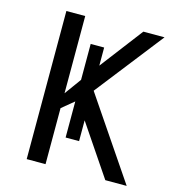

<svg xmlns="http://www.w3.org/2000/svg" viewBox="-107 -804 813 894"><g transform="rotate(15 300.0 -357.0)"><path d="M585 0H481.9L316.9 -244.1V-144H252V-317.9L193.8 -270V0H103V-713.9H193.8V-341.8L252 -421.9V-595.2H316.9V-507.8L474.1 -713.9H576.2L321.8 -388.2Z"/></g></svg>

Font: WenQuanYi Micro Hei Mono
Style: Regular
Weight: 400
Foundry: Ascender Corporation
Version: Version 0.2.0-beta